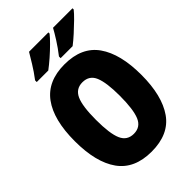

<svg xmlns="http://www.w3.org/2000/svg" viewBox="-272 -1030 1143 1143"><g transform="rotate(-45 300.0 -458.5)"><path d="M300 10Q156 10 88 -85Q20 -180 20 -358Q20 -537 89 -631Q158 -725 300 -725Q445 -725 512.5 -629Q580 -533 580 -357Q580 -182 513 -86Q446 10 300 10ZM300 -140Q357 -140 379 -192.5Q401 -245 401 -360Q401 -470 379.5 -522Q358 -574 300 -574Q245 -574 222 -524Q199 -474 199 -358Q199 -242 221.5 -191Q244 -140 300 -140ZM310 -781Q342 -822 367 -861.5Q392 -901 406 -927H570V-917Q556 -899 527.5 -871Q499 -843 467.5 -814.5Q436 -786 411 -767H310ZM109 -781Q141 -823 165 -862.5Q189 -902 204 -927H367V-917Q353 -899 325 -871Q297 -843 265 -815Q233 -787 206 -767H109Z"/></g></svg>

Font: Noto Sans Mono Black
Style: Regular
Weight: 900
Designer: Monotype Design Team
Foundry: Monotype Imaging Inc.
Version: Version 2.014